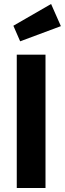

<svg xmlns="http://www.w3.org/2000/svg" viewBox="-20 -942 325 962"><path d="M208 -668V0H64V-668ZM285 -811 81 -735 47 -813 236 -922Z"/></svg>

Font: Rambla
Style: Bold
Weight: 700
Designer: Martin Sommaruga
Foundry: Martin Sommaruga
Version: Version 1.001